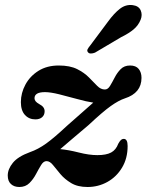

<svg xmlns="http://www.w3.org/2000/svg" viewBox="-20 -736 587 768"><path d="M490.5 -152Q490.5 -102.5 468.2 -65.5Q446 -28.5 409.5 -8.2Q373 12 330 12Q290.5 12 264.5 -3.8Q238.5 -19.5 221.5 -39.8Q204.5 -60 192 -75.8Q179.5 -91.5 166 -91.5Q154 -91.5 144.5 -76Q135 -60.5 124.2 -40Q113.5 -19.5 97.8 -3.8Q82 12 57.5 12Q36.5 12 23.8 0.2Q11 -11.5 11 -34Q11 -59.5 31.5 -84.8Q52 -110 100 -127.5Q132 -138.5 164.8 -162Q197.5 -185.5 247 -232Q283.5 -264 310 -287.5Q336.5 -311 353 -325.5Q326 -329.5 289 -339.8Q252 -350 216.8 -358.8Q181.5 -367.5 160 -367.5Q118 -367.5 118 -343Q118 -337 122.2 -331.2Q126.5 -325.5 138 -319Q158.5 -308.5 158.5 -291Q158.5 -276 148.5 -267.2Q138.5 -258.5 121.5 -258.5Q96 -258.5 79.8 -276.2Q63.5 -294 63.5 -327.5Q63.5 -364 81.8 -397.8Q100 -431.5 134 -452.8Q168 -474 215 -474Q260 -474 288.8 -459.5Q317.5 -445 336 -426Q354.5 -407 368.8 -392.5Q383 -378 399.5 -378Q411.5 -378 420.2 -392.5Q429 -407 438.8 -426Q448.5 -445 462.8 -459.5Q477 -474 500.5 -474Q523.5 -474 534.8 -460.2Q546 -446.5 546 -424.5Q546 -364 479.5 -342.5Q455 -334.5 423 -311.8Q391 -289 335 -236.5Q293 -201 265.8 -177.8Q238.5 -154.5 221 -139.5Q254 -136.5 295.2 -126Q336.5 -115.5 369.5 -115.5Q405 -115.5 424.5 -126Q444 -136.5 453 -161Q459.5 -172.5 464.2 -176.5Q469 -180.5 475 -180.5Q490.5 -180.5 490.5 -152ZM412 -649.5Q436 -682.5 459.5 -700.8Q483 -719 510.5 -715.5Q535 -712.5 542.8 -694.5Q550.5 -676.5 542.5 -657Q533.5 -634.5 514.5 -618.5Q495.5 -602.5 464 -587L360 -525.5Q351.5 -522 343.5 -522Q335.5 -522 332 -527Q327 -532.5 330.5 -539.2Q334 -546 340 -553Z"/></svg>

Font: Fraunces 9pt SemiBold
Style: Italic
Weight: 600
Italic angle: -16°
Version: Version 1.000;[b76b70a41]